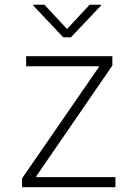

<svg xmlns="http://www.w3.org/2000/svg" viewBox="-20 -780 573 800"><path d="M71.8 0V-36.6L391.6 -500V-503.9H88.9V-545.9H448.2V-506.8L131.3 -45.9V-42H460.9V0ZM165 -760.3 259.3 -659.2 353.5 -760.3H400.9V-756.8L275.4 -624.5H243.7L118.7 -756.8V-760.3Z"/></svg>

Font: Inter ExtraLight
Style: Regular
Weight: 250
Designer: Rasmus Andersson
Foundry: rsms
Version: Version 4.001;git-66647c0bb